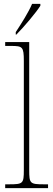

<svg xmlns="http://www.w3.org/2000/svg" viewBox="-20 -979 277 999"><path d="M62 -812V-799H65C105 -839 168 -914 190 -949V-959H147C128 -914 92 -858 62 -812ZM7 0H230V-20H209C136 -20 132 -24 132 -94V-760H7V-740H37C97 -740 104 -736 104 -662V-94C104 -24 100 -20 27 -20H7Z"/></svg>

Font: Noto Serif Tamil SemiCondensed Thin
Style: Regular
Weight: 100
Width: 4
Designer: Indian Type Foundry, Tom Grace, and the Monotype Design Team
Foundry: Monotype Imaging Inc.
Version: Version 2.004